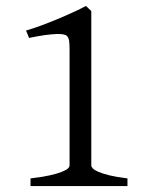

<svg xmlns="http://www.w3.org/2000/svg" viewBox="-20 -628 509 648"><path d="M83 0V-25.9Q121.1 -30.3 146.5 -35.9Q171.9 -41.5 187 -47.4Q202.1 -53.2 208.5 -58.8Q214.8 -64.5 214.8 -69.8V-459Q214.8 -478.5 213.4 -489.3Q211.9 -500 206.1 -506.8Q203.1 -509.8 194.8 -511.7Q186.5 -513.7 171.4 -513.2Q156.2 -512.7 133.3 -509.8Q110.4 -506.8 78.1 -500L67.9 -524.9Q88.4 -530.8 116.5 -541Q144.5 -551.3 173.3 -563.2Q202.1 -575.2 228 -587.2Q253.9 -599.1 270 -607.9L288.1 -590.8V-69.8Q288.1 -64.9 293.5 -59.3Q298.8 -53.7 312.5 -47.9Q326.2 -42 349.9 -36.1Q373.5 -30.3 410.2 -25.9V0Z"/></svg>

Font: Gentium Plus Eur
Style: Regular
Weight: 400
Designer: J. Victor Gaultney, Annie Olsen, Iska Routamaa, Becca Hirsbrunner
Foundry: SIL International
Version: Version 5.000